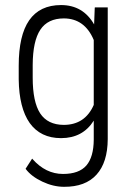

<svg xmlns="http://www.w3.org/2000/svg" viewBox="-20 -531 512 751"><path d="M107.9 -277.3V-227.5Q107.9 -132.3 137.2 -87.4Q166.5 -43 229 -42.5Q312.5 -42.5 346.7 -120.6V-374.5Q311.5 -458.5 230 -459Q167 -459 137.7 -414.6Q108.4 -370.6 107.9 -277.3ZM53.2 -220.2V-273.9Q53.2 -392.6 94.2 -451.7Q135.7 -511.2 218.8 -511.2Q304.7 -511.2 348.1 -435.5L350.6 -500.5L351.1 -502H352.1H399.9H401.4V-500.5V13.2Q400.9 104.5 357.4 152.3Q314 200.2 230.5 199.7Q188.5 199.7 145.5 179.4Q102.5 159.2 80.6 129.9L80.1 128.9L80.6 128.4L104.5 91.3L106 89.4L106.9 90.8Q158.7 149.4 226.6 149.4Q289.1 149.4 317.9 116.2Q346.2 83 346.7 15.6V-59.1Q303.7 9.3 218.8 9.3Q138.7 9.3 96.2 -49.8Q54.7 -108.9 53.2 -220.2Z"/></svg>

Font: MAUL Condensed Light
Style: Light
Weight: 300
Designer: MAUL
Version: Version 2.137; 2017; ttfautohint (v1.8.3)